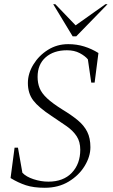

<svg xmlns="http://www.w3.org/2000/svg" viewBox="-20 -879 536 909"><path d="M192 10Q139 10 102.5 -2Q66 -14 30 -36L49 -180H65L86 -61Q104 -42 139 -30.5Q174 -19 209 -19Q280 -19 320 -61Q360 -103 360 -170Q360 -208 343 -234Q326 -260 295.5 -281.5Q265 -303 224 -330Q163 -370 137.5 -403.5Q112 -437 112 -486Q112 -531 138 -573.5Q164 -616 207 -643Q250 -670 303 -670Q343 -670 378.5 -659Q414 -648 446 -628L428 -488H412L396 -598Q383 -614 357.5 -627.5Q332 -641 297 -641Q234 -641 196 -607.5Q158 -574 158 -515Q158 -486 167.5 -462Q177 -438 202.5 -414Q228 -390 276 -360Q319 -334 348.5 -309.5Q378 -285 393 -255Q408 -225 408 -182Q408 -138 381 -93.5Q354 -49 305.5 -19.5Q257 10 192 10ZM324 -707 232 -859H242L338 -759L479 -859H489L341 -707Z"/></svg>

Font: Spectral SC ExtraLight
Style: Italic
Weight: 275
Italic angle: -10°
Designer: Jean-Baptiste Levee
Foundry: Production Type
Version: Version 2.001